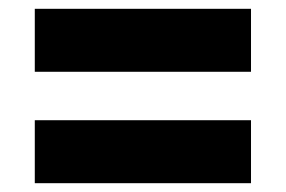

<svg xmlns="http://www.w3.org/2000/svg" viewBox="-20 -568 649 436"><path d="M550 -405V-548H59V-405ZM550 -152V-295H59V-152Z"/></svg>

Font: Montserrat-Alt1 ExtBd
Style: Regular
Weight: 800
Designer: Differentunic
Foundry: Differentunic
Version: Version 7.222